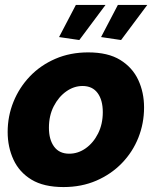

<svg xmlns="http://www.w3.org/2000/svg" viewBox="-20 -747 631 777"><path d="M237 10Q157 10 107.5 -20Q58 -50 34.5 -101Q11 -152 11 -213Q11 -277 34.5 -335Q58 -393 101 -438Q144 -483 204 -509Q264 -535 337 -535Q417 -535 466.5 -504.5Q516 -474 539.5 -423.5Q563 -373 563 -312Q563 -248 540 -190Q517 -132 473.5 -87Q430 -42 370 -16Q310 10 237 10ZM260 -125Q296 -125 327 -147Q358 -169 377 -207Q396 -245 396 -293Q396 -342 375 -370.5Q354 -399 314 -399Q279 -399 248 -377Q217 -355 197.5 -317Q178 -279 178 -230Q178 -182 199 -153.5Q220 -125 260 -125ZM301 -585 219 -597 287 -727H407ZM470 -585 389 -597 457 -727H576Z"/></svg>

Font: Raleway ExtraBold
Style: Italic
Weight: 800
Italic angle: -12°
Designer: Matt McInerney, Pablo Impallari, Rodrigo Fuenzalida
Foundry: Matt McInerney, Pablo Impallari, Rodrigo Fuenzalida
Version: Version 4.026